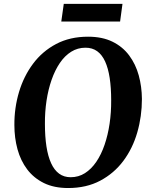

<svg xmlns="http://www.w3.org/2000/svg" viewBox="-20 -938 761 968"><path d="M323.5 10Q252.5 10 201.2 -15.2Q150 -40.5 117 -84.2Q84 -128 68.2 -185.5Q52.5 -243 52.5 -307.5Q52 -394 75.8 -473.8Q99.5 -553.5 146.5 -616.5Q193.5 -679.5 263 -716.2Q332.5 -753 424 -753Q495.5 -753 547 -727.8Q598.5 -702.5 631.2 -658.5Q664 -614.5 679.5 -558Q695 -501.5 695.5 -439Q695.5 -351.5 672.2 -270.8Q649 -190 602 -127Q555 -64 485.2 -27Q415.5 10 323.5 10ZM336 -44.5Q376 -44.5 408.2 -65Q440.5 -85.5 465.5 -122.2Q490.5 -159 507.2 -208Q524 -257 532.5 -314.2Q541 -371.5 540.5 -433Q540.5 -495.5 533 -544.8Q525.5 -594 510 -628Q494.5 -662 470 -679.8Q445.5 -697.5 411 -697.5Q371.5 -697.5 339 -677.2Q306.5 -657 281.8 -620.5Q257 -584 240 -535.2Q223 -486.5 214.5 -430Q206 -373.5 206.5 -313Q206.5 -249.5 214.2 -199.5Q222 -149.5 237.8 -115Q253.5 -80.5 278 -62.5Q302.5 -44.5 336 -44.5ZM301.5 -918.5H597.5L585.5 -829.5H289Z"/></svg>

Font: Merriweather 28pt
Style: Bold Italic
Weight: 700
Italic angle: -7.8°
Version: Version 2.101